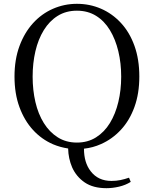

<svg xmlns="http://www.w3.org/2000/svg" viewBox="-20 -765 807 1006"><path d="M538 221Q468 221 424 191Q380 161 358 112Q338 65 337 13Q296 7 258 -9Q198 -35 153 -84Q108 -133 82 -203.5Q56 -274 56 -364Q56 -453 82 -523.5Q108 -594 153 -643.5Q198 -693 257.5 -719Q317 -745 383 -745Q450 -745 509 -719.5Q568 -694 613.5 -645Q659 -596 684.5 -525Q710 -454 710 -364Q710 -275 684.5 -204.5Q659 -134 613.5 -85Q568 -36 509 -10Q467 9 420 14Q420 87 455 132Q494 183 564 183Q589 183 611 178.5Q633 174 656 166L665 188Q638 205 604 213Q570 221 538 221ZM383 -18Q440 -18 483.5 -45.5Q527 -73 556 -120.5Q585 -168 600 -230.5Q615 -293 615 -363.5Q615 -434 600 -496.5Q585 -559 556 -607Q527 -655 483.5 -682Q440 -709 383 -709Q326 -709 282.5 -682Q239 -655 209.5 -607Q180 -559 165.5 -496.5Q151 -434 151 -363.5Q151 -293 165.5 -230.5Q180 -168 209.5 -120.5Q239 -73 282.5 -45.5Q326 -18 383 -18Z"/></svg>

Font: Early Summer Mincho
Style: Regular
Weight: 400
Designer: GuiWonder
Version: Version 1.002